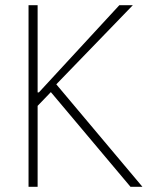

<svg xmlns="http://www.w3.org/2000/svg" viewBox="-20 -720 634 740"><path d="M90 -700H125V-364H130L440 -700H492L197 -395L529 0H483L176 -365L125 -312V0H90Z"/></svg>

Font: Be Vietnam Thin
Style: Regular
Weight: 100
Designer: Gabriel Lam
Foundry: TypeRant
Version: Version 4.000